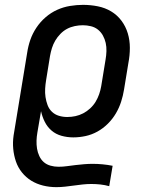

<svg xmlns="http://www.w3.org/2000/svg" viewBox="-20 -558 640 791"><path d="M212 213Q184 213 157.5 206.5Q131 200 109 186.5Q87 173 70.5 152.5Q54 132 45.5 107Q37 82 34.5 55Q32 28 36 0L92 -341Q96 -368 105 -394Q114 -420 130 -444Q146 -468 168 -487Q190 -506 215.5 -517.5Q241 -529 268.5 -533.5Q296 -538 322 -538Q353 -538 383 -532Q413 -526 438 -511Q463 -496 480.5 -472.5Q498 -449 506.5 -420.5Q515 -392 515 -361Q515 -330 509 -299L491 -189Q487 -164 479 -139Q471 -114 457.5 -91Q444 -68 424.5 -48.5Q405 -29 381.5 -16Q358 -3 332.5 2.5Q307 8 282 8Q257 8 233.5 1.5Q210 -5 192.5 -20Q175 -35 164.5 -56Q154 -77 149 -100L134 -12Q131 5 130.5 21.5Q130 38 132.5 54Q135 70 142 85Q149 100 160.5 110Q172 120 188 124.5Q204 129 221 129Q239 129 256.5 126.5Q274 124 291.5 122Q309 120 326.5 118.5Q344 117 362 117Q382 117 403 119Q424 121 444 125L430 209Q412 204 393.5 202Q375 200 356 200Q338 200 320 202Q302 204 284 206.5Q266 209 248 211Q230 213 212 213ZM257 -76Q274 -76 290.5 -79.5Q307 -83 322.5 -91Q338 -99 351.5 -111.5Q365 -124 374 -139Q383 -154 388.5 -170Q394 -186 397 -203L415 -313Q418 -330 418.5 -347.5Q419 -365 415.5 -381Q412 -397 404 -411.5Q396 -426 383.5 -436Q371 -446 354.5 -450Q338 -454 321 -454Q305 -454 288 -450.5Q271 -447 256 -439Q241 -431 228.5 -418Q216 -405 207.5 -390.5Q199 -376 194 -360Q189 -344 186 -327L170 -228Q167 -210 166 -192.5Q165 -175 167.5 -158Q170 -141 176 -125Q182 -109 194 -97.5Q206 -86 222.5 -81Q239 -76 257 -76Z"/></svg>

Font: Iosevka Slab Medium Extended
Style: Italic
Weight: 500
Width: 7
Italic angle: -9°
Monospace: yes
Designer: Belleve Invis
Foundry: Belleve Invis
Version: Version 11.1.0; ttfautohint (v1.8.3)